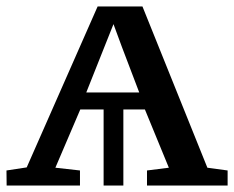

<svg xmlns="http://www.w3.org/2000/svg" viewBox="-23 -573 723 593"><path d="M-2.5 0 -3 -46.5 59.5 -56 278.5 -553H417L617.5 -55L680 -46.5V0H431V-46.5L498.5 -55L424.5 -235H358V0H297V-235H225L148 -55L224 -46.5V0ZM243.5 -287.5H407L353.5 -428L327.5 -498.5L299 -427Z"/></svg>

Font: Merriweather 24pt Medium
Style: Regular
Weight: 500
Designer: Eben Sorkin
Foundry: Eben Sorkin
Version: Version 2.100